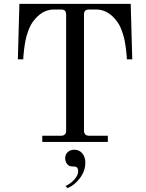

<svg xmlns="http://www.w3.org/2000/svg" viewBox="-20 -732 754 990"><path d="M316 85Q316 64 329.5 52Q343 40 363 40Q389 40 404.5 59Q420 78 420 106Q420 149 392.5 186Q365 223 328 238L318 227Q344 215 363.5 193.5Q383 172 383 152Q383 135 375 130Q369 126 351 126Q335 126 325.5 113Q316 100 316 85ZM72 -426 80 -712H654L662 -426H634Q634 -430 633.5 -440.5Q633 -451 630 -475.5Q627 -500 622.5 -523.5Q618 -547 608 -574Q598 -601 585 -619Q539 -683 476 -683H440Q425 -683 419 -676.5Q413 -670 413 -656V-59Q413 -32 440 -32H536V0H198V-32H294Q321 -32 321 -59V-656Q321 -670 315 -676.5Q309 -683 294 -683H258Q195 -683 149 -619Q136 -601 126 -574Q116 -547 111.5 -523.5Q107 -500 104 -475.5Q101 -451 100.5 -440.5Q100 -430 100 -426Z"/></svg>

Font: Old Standard TT
Style: Regular
Weight: 400
Designer: Alexey Kryukov <alexios@thessalonica.org.ru>
Version: Version 2.2